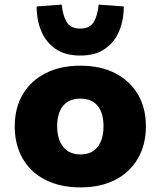

<svg xmlns="http://www.w3.org/2000/svg" viewBox="-20 -802 697 833"><path d="M329 11Q242 11 177.5 -21.5Q113 -54 78.5 -114Q44 -174 44 -254Q44 -334 79 -393Q114 -452 178 -484.5Q242 -517 328 -517Q416 -517 479.5 -484.5Q543 -452 578 -393Q613 -334 613 -254Q613 -174 578 -114Q543 -54 479.5 -21.5Q416 11 329 11ZM329 -132Q378 -132 403.5 -164.5Q429 -197 429 -254Q429 -312 403.5 -343Q378 -374 328 -374Q280 -374 254 -343Q228 -312 228 -254Q228 -197 254.5 -164.5Q281 -132 329 -132ZM328 -561Q263 -561 221.5 -589.5Q180 -618 159.5 -666Q139 -714 139 -774L248 -782Q252 -736 269 -707Q286 -678 328 -678Q370 -678 387 -707Q404 -736 408 -782L517 -774Q517 -714 496.5 -666Q476 -618 434.5 -589.5Q393 -561 328 -561Z"/></svg>

Font: Nunito Sans 7pt Black
Style: Regular
Weight: 900
Designer: Vernon Adams
Foundry: Vernon Adams
Version: Version 3.101;gftools[0.9.27]